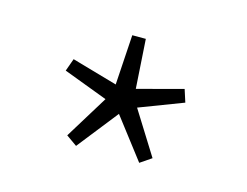

<svg xmlns="http://www.w3.org/2000/svg" viewBox="-51 -859 529 411"><g transform="rotate(15 213.5 -654.0)"><path d="M143 -524 214 -614 283 -524 308 -541 248 -637 345 -674 336 -702 235 -675 228 -784H198L191 -673L90 -702L80 -674L178 -637L119 -541Z"/></g></svg>

Font: Source Han Sans JP VF
Style: Regular
Weight: 250
Designer: Ryoko NISHIZUKA 西塚涼子 (kana, bopomofo & ideographs); Paul D. Hunt (Latin, Greek & Cyrillic); Sandoll Communications 산돌커뮤니
Foundry: Adobe
Version: Version 2.004;hotconv 1.0.118;makeotfexe 2.5.65603